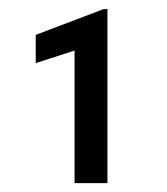

<svg xmlns="http://www.w3.org/2000/svg" viewBox="-20 -731 370 425"><path d="M217.8 -325.7V-710.9H209.5L59.1 -653.8V-591.3L145 -619.1V-325.7Z"/></svg>

Font: Roboto Condensed
Style: Regular
Weight: 400
Designer: Google
Version: Version 2.134; 2016